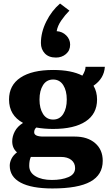

<svg xmlns="http://www.w3.org/2000/svg" viewBox="-20 -902 624 1084"><path d="M211 -659Q211 -720 241.5 -781Q272 -842 319 -882L372 -842Q347 -817 326 -786.5Q305 -756 300 -726Q332 -724 354 -702Q376 -680 376 -650Q376 -617 352.5 -597Q329 -577 296 -577Q255 -577 233 -600.5Q211 -624 211 -659ZM560 6Q560 85 490.5 123.5Q421 162 276 162Q158 162 96.5 129Q35 96 35 33Q35 14 45 -6Q55 -26 76 -42Q49 -65 49 -104Q49 -132 63.5 -160Q78 -188 110 -208Q31 -251 31 -340Q31 -421 96 -464Q161 -507 280 -507Q383 -507 445 -475Q463 -504 463 -525H572Q568 -459 508 -418Q528 -384 528 -340Q528 -259 463.5 -216.5Q399 -174 280 -174Q230 -174 185 -182Q173 -172 173 -155Q173 -131 225 -131H402Q474 -131 517 -94Q560 -57 560 6ZM203 -340Q203 -290 223 -258.5Q243 -227 280 -227Q317 -227 337 -258.5Q357 -290 357 -340Q357 -390 337 -421.5Q317 -453 280 -453Q243 -453 223 -421.5Q203 -390 203 -340ZM404 47Q404 18 382.5 1Q361 -16 324 -16H161H154Q145 4 145 34Q145 72 180.5 93Q216 114 273 114Q328 114 366 98Q404 82 404 47Z"/></svg>

Font: Trirong ExtraBold
Style: Regular
Weight: 800
Designer: Katatrad Team
Foundry: CadsonDemak
Version: Version 1.001